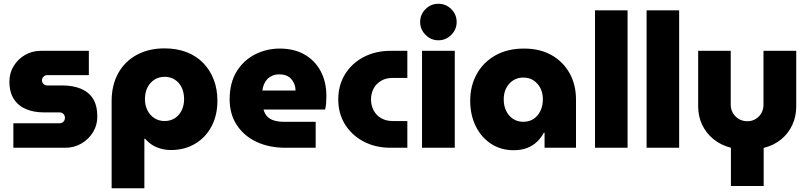

<svg xmlns="http://www.w3.org/2000/svg" viewBox="-20 -785 4300 1020"><path d="M51 0V-130H295Q305 -130 311.5 -134Q318 -138 321.5 -144.5Q325 -151 325 -159Q325 -167 321.5 -173.5Q318 -180 311.5 -184Q305 -188 295 -188H211Q161 -188 120 -204.5Q79 -221 54.5 -257.5Q30 -294 30 -352Q30 -397 52.5 -434Q75 -471 113 -493Q151 -515 197 -515H452V-386H231Q220 -386 211.5 -378Q203 -370 203 -358Q203 -347 211 -339Q219 -331 231 -331H311Q368 -331 410 -313.5Q452 -296 474.5 -260Q497 -224 497 -165Q497 -120 474 -82.5Q451 -45 412.5 -22.5Q374 0 326 0Z M854 -528Q919 -528 971 -508Q1023 -488 1059.5 -450.5Q1096 -413 1115.5 -362Q1135 -311 1135 -250Q1135 -172 1103.5 -113Q1072 -54 1016 -21Q960 12 889 12Q861 12 835 5Q809 -2 788 -15.5Q767 -29 751 -48H747V215H573V-248Q573 -333 608 -396Q643 -459 706.5 -493.5Q770 -528 854 -528ZM854 -377Q824 -377 800 -361.5Q776 -346 763 -319.5Q750 -293 750 -258Q750 -226 763 -199.5Q776 -173 800 -157.5Q824 -142 854 -142Q886 -142 909.5 -157.5Q933 -173 945.5 -199.5Q958 -226 958 -258Q958 -293 945.5 -319.5Q933 -346 909.5 -361.5Q886 -377 854 -377Z M1497 0Q1410 0 1343.5 -31Q1277 -62 1238.5 -120Q1200 -178 1200 -257Q1200 -345 1237 -405Q1274 -465 1335 -496Q1396 -527 1466 -527Q1542 -527 1597.5 -495.5Q1653 -464 1683.5 -407Q1714 -350 1714 -274Q1714 -258 1712.5 -237.5Q1711 -217 1707 -203H1380Q1386 -181 1399.5 -166.5Q1413 -152 1435.5 -145Q1458 -138 1487 -138H1657V0ZM1374 -304H1550Q1550 -319 1546 -331.5Q1542 -344 1535 -355Q1528 -366 1518 -374Q1508 -382 1494 -386Q1480 -390 1464 -390Q1443 -390 1427 -383Q1411 -376 1400 -364.5Q1389 -353 1382.5 -337.5Q1376 -322 1374 -304Z M2055 0Q1975 0 1912 -33Q1849 -66 1813 -124Q1777 -182 1777 -257Q1777 -332 1813 -390.5Q1849 -449 1912 -482Q1975 -515 2055 -515H2144V-371H2066Q2031 -371 2005 -356Q1979 -341 1965 -315Q1951 -289 1951 -257Q1951 -225 1965 -198.5Q1979 -172 2005 -157Q2031 -142 2066 -142H2144V0Z M2222 0V-515H2396V0ZM2309 -571Q2269 -571 2240.5 -600Q2212 -629 2212 -668Q2212 -708 2240.5 -736.5Q2269 -765 2309 -765Q2349 -765 2377.5 -736.5Q2406 -708 2406 -668Q2406 -629 2377.5 -600Q2349 -571 2309 -571Z M2708 13Q2641 13 2589 -21Q2537 -55 2507.5 -114.5Q2478 -174 2478 -250Q2478 -330 2513.5 -393Q2549 -456 2613 -491.5Q2677 -527 2764 -527Q2849 -527 2910.5 -492Q2972 -457 3006 -396Q3040 -335 3040 -256V0H2873V-80H2869Q2855 -53 2833 -32Q2811 -11 2780.5 1Q2750 13 2708 13ZM2760 -138Q2792 -138 2815 -153.5Q2838 -169 2851 -196Q2864 -223 2864 -257Q2864 -291 2851 -316.5Q2838 -342 2815 -357.5Q2792 -373 2760 -373Q2729 -373 2705.5 -357.5Q2682 -342 2669 -316.5Q2656 -291 2656 -257Q2656 -223 2669 -196Q2682 -169 2705.5 -153.5Q2729 -138 2760 -138Z M3141 0V-730H3314V0Z M3415 0V-730H3588V0Z M3863 203V0Q3809 -14 3770 -46Q3731 -78 3710 -122.5Q3689 -167 3689 -219V-515H3862V-228Q3862 -205 3873 -185.5Q3884 -166 3904 -153.5Q3924 -141 3950 -141Q3976 -141 3995.5 -153.5Q4015 -166 4025.5 -185.5Q4036 -205 4036 -228V-515H4210V-219Q4210 -167 4189.5 -122Q4169 -77 4130.5 -45Q4092 -13 4037 1V203Z"/></svg>

Font: MuseoModerno Thin ExtraBold
Style: Regular
Weight: 800
Version: Version 1.002